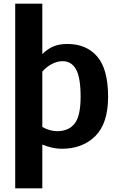

<svg xmlns="http://www.w3.org/2000/svg" viewBox="-20 -800 649 1048"><path d="M570 -272Q570 -127 500.5 -57.5Q431 12 317 12Q267 12 211 -11V228H63V-780H211V-505Q236 -530 268 -545Q300 -560 348 -560Q452 -560 511 -491Q570 -422 570 -272ZM420 -272Q420 -377 395 -421.5Q370 -466 322 -466Q291 -466 261 -449.5Q231 -433 211 -409V-107Q252 -84 292 -84Q354 -84 387 -125Q420 -166 420 -272Z"/></svg>

Font: Krub
Style: Bold
Weight: 700
Version: Version 1.000; ttfautohint (v1.6)